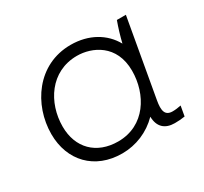

<svg xmlns="http://www.w3.org/2000/svg" viewBox="-115 -687 901 850"><g transform="rotate(-30 335.5 -261.5)"><path d="M556 4C575 4 590 3 608 0L617 -51C602 -48 589 -46 574 -46C535 -46 529 -74 538 -124L608 -520H562C550 -487 539 -451 531 -417C494 -484 422 -527 329 -527C158 -527 58 -376 58 -227C58 -91 148 4 288 4C359 4 426 -24 476 -75C477 -23 506 4 556 4ZM329 -471C405 -471 508 -426 508 -292C508 -172 436 -51 299 -51C188 -51 118 -122 118 -231C118 -352 193 -471 329 -471Z"/></g></svg>

Font: Fixel Display 20240404 Light
Style: Italic
Weight: 300
Italic angle: -10°
Designer: AlfaBravo + MacPaw
Foundry: Kyrylo Tkachov, Marchela Mozhyna, Serhii Makarenko, Maria Weinstein, Zakhar Kryvoshyya
Version: Version 1.211;Glyphs 3.2 (3225)